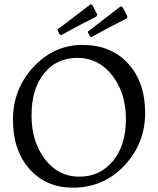

<svg xmlns="http://www.w3.org/2000/svg" viewBox="-20 -857 732 889"><path d="M188 -120C146.7 -174 126 -241.7 126 -323C126 -404.3 145.3 -469 184 -517C222.7 -565 274.3 -589 339 -589C403.7 -589 457.2 -562 499.5 -508C541.8 -454 563 -386.5 563 -305.5C563 -224.5 543 -159.8 503 -111.5C463 -63.2 410.8 -39 346.5 -39C282.2 -39 229.3 -66 188 -120ZM317 12C411.7 12 491.2 -22 555.5 -90C619.8 -158 652 -239.5 652 -334.5C652 -429.5 625.7 -505.7 573 -563C520.3 -620.3 450 -649 362 -649C274 -649 198.3 -615 135 -547C71.7 -479 40 -397.5 40 -302.5C40 -207.5 65.7 -131.3 117 -74C168.3 -16.7 235 12 317 12ZM430 -790 408 -833 399 -837 246 -720 255 -699 263 -694C319 -725.3 373.7 -754.3 427 -781ZM570 -781 548 -823 539 -828 386 -710 396 -689 403 -685C459 -716.3 513.7 -745.3 567 -772Z"/></svg>

Font: Alegreya SC
Style: Regular
Weight: 400
Designer: Juan Pablo del Peral
Foundry: Juan Pablo del Peral
Version: Version 1.003